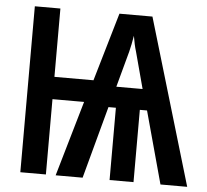

<svg xmlns="http://www.w3.org/2000/svg" viewBox="-51 -768 887 823"><g transform="rotate(5 392.0 -357.0)"><path d="M572 -714H430L344 -420H176V-714H66V0H176V-324H312L218 0H334L418 -311H450V0H553V-311H584L669 0H784ZM500 -625C504 -600 509 -577 515 -558L557 -401H444L486 -556C491 -576 496 -600 500 -625Z"/></g></svg>

Font: Noto Sans Display Condensed Medium
Style: Regular
Weight: 500
Width: 3
Designer: Monotype Design Team
Foundry: Monotype Imaging Inc.
Version: Version 1.900